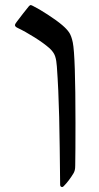

<svg xmlns="http://www.w3.org/2000/svg" viewBox="-20 -548 398 770"><path d="M208 -281.7Q206.5 -305.7 201.2 -322Q195.8 -338.4 179.7 -353.5Q156.2 -374.5 118.4 -398.2Q80.6 -421.9 50.8 -436Q40 -440.9 40 -447.3Q40 -449.2 42.2 -453.4Q44.4 -457.5 47.4 -460.9Q74.2 -496.6 96.2 -523.4Q100.6 -527.8 103.5 -527.8Q104.5 -527.8 107.4 -526.4Q110.4 -524.9 111.8 -524.4Q134.8 -513.2 171.6 -489.3Q208.5 -465.3 229.5 -447.3Q248 -431.6 257.3 -417.7Q266.6 -403.8 272 -377.4Q282.7 -324.2 282.7 -55.2Q282.7 66.9 281.7 114.7Q281.7 127.4 280 134Q278.3 140.6 275.4 146Q256.8 177.2 235.4 198.7Q231.9 202.1 229.5 202.1Q225.6 202.1 223.4 199.7Q221.2 197.3 221.2 192.9Q219.7 30.3 217.3 -78.9Q214.8 -188 208 -281.7Z"/></svg>

Font: David Libre
Style: Regular
Weight: 400
Version: Version 1.000